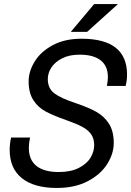

<svg xmlns="http://www.w3.org/2000/svg" viewBox="-20 -918 650 952"><path d="M610 -548Q610 -520 603 -492H510Q515 -519 515 -535Q515 -591 479 -619Q443 -647 375 -647Q324 -647 288.5 -629Q253 -611 235 -583.5Q217 -556 217 -526Q217 -480 249 -455.5Q281 -431 357 -406Q419 -385 457.5 -363.5Q496 -342 520 -305Q544 -268 544 -209Q544 -156 511.5 -104.5Q479 -53 415 -19.5Q351 14 262 14Q149 14 88.5 -34.5Q28 -83 28 -175Q28 -205 35 -236H129Q123 -208 123 -185Q123 -125 161 -95Q199 -65 271 -65Q331 -65 371 -85.5Q411 -106 429 -136.5Q447 -167 447 -198Q447 -232 431 -253.5Q415 -275 386.5 -290Q358 -305 307 -323Q244 -345 206 -365.5Q168 -386 145 -422Q122 -458 122 -515Q122 -564 152 -613Q182 -662 241.5 -694Q301 -726 384 -726Q610 -726 610 -548ZM331 -760 447 -898H565L412 -760Z"/></svg>

Font: CST
Style: Italic
Weight: 400
Italic angle: -14°
Version: Version 1.00